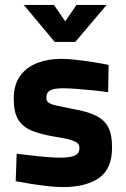

<svg xmlns="http://www.w3.org/2000/svg" viewBox="-20 -751 512 783"><path d="M236 12Q209 12 174 8Q139 4 104.5 -1.5Q70 -7 44 -12L48 -124Q75 -121 108.5 -117Q142 -113 173.5 -110.5Q205 -108 223 -108Q255 -108 272.5 -112.5Q290 -117 297 -125.5Q304 -134 304 -147Q304 -158 297.5 -165.5Q291 -173 269 -180Q247 -187 201 -194Q147 -203 110 -218Q73 -233 54.5 -263Q36 -293 36 -348Q36 -406 62.5 -442Q89 -478 133 -494.5Q177 -511 229 -511Q256 -511 291 -507Q326 -503 361.5 -497.5Q397 -492 423 -486L421 -375Q395 -379 360 -382.5Q325 -386 292.5 -388.5Q260 -391 239 -391Q210 -391 195 -386.5Q180 -382 174.5 -373.5Q169 -365 169 -351Q169 -340 177.5 -333Q186 -326 210 -320.5Q234 -315 280 -306Q338 -296 372.5 -278.5Q407 -261 422 -231Q437 -201 437 -150Q437 -62 383.5 -25Q330 12 236 12ZM203 -580 77 -731H200L246 -664L292 -731H415L287 -580Z"/></svg>

Font: Titillium Web
Style: Bold
Weight: 700
Designer: Mohamed Gaber, Accademia di Belle Arti di Urbino
Foundry: Kief Type Foundry, Accademia di Belle Arti di Urbino
Version: Version 3.000